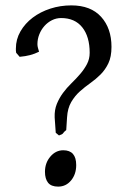

<svg xmlns="http://www.w3.org/2000/svg" viewBox="-20 -673 473 713"><path d="M394 -499Q394 -462 382.5 -438Q371 -414 353.5 -396.5Q336 -379 315.5 -364.5Q295 -350 276.5 -333.5Q258 -317 244.5 -294Q231 -271 229 -237L226 -190Q217 -183 214.5 -178.5Q212 -174 199 -170L187 -180L183 -237Q182 -265 191 -287Q200 -309 214 -328Q228 -347 245.5 -364Q263 -381 278 -398.5Q293 -416 303 -435Q313 -454 313 -477Q313 -537 285.5 -571.5Q258 -606 207 -606Q189 -606 173 -598Q157 -590 145 -576.5Q133 -563 126 -545.5Q119 -528 119 -509Q119 -502 121 -495Q123 -488 125 -481Q109 -473 92 -468.5Q75 -464 53 -462L40 -477Q39 -481 39 -485Q39 -489 39 -493Q39 -527 56 -556.5Q73 -586 101.5 -607.5Q130 -629 167 -641Q204 -653 245 -653Q317 -653 355.5 -610.5Q394 -568 394 -499ZM263 -60Q263 -26 244 -3Q225 20 196 20Q170 20 158.5 5.5Q147 -9 147 -35Q147 -68 167 -91.5Q187 -115 215 -115Q263 -115 263 -60Z"/></svg>

Font: Kalpurush
Style: Regular
Weight: 400
Designer: Md. Tanbin Islam Siyam
Foundry: Tanbin Islam Siyam
Version: Version 0.258